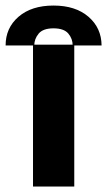

<svg xmlns="http://www.w3.org/2000/svg" viewBox="-80 -678 389 698"><path d="M40 0V-515.6H190V0ZM-59.6 -512.7Q-59.7 -576.4 -12.6 -617.1Q34.5 -657.8 114.5 -657.8Q194.4 -657.8 241.6 -617.1Q288.8 -576.4 289.3 -512.7H184.2Q184.2 -537.2 168.3 -556.1Q152.3 -574.9 114.5 -575Q76.6 -574.9 60.6 -555.9Q44.7 -536.8 44.5 -512.7Z"/></svg>

Font: Inter Display V
Style: Regular
Weight: 400
Designer: Rasmus Andersson
Foundry: rsms
Version: Version 3.015;git-src